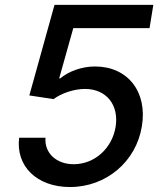

<svg xmlns="http://www.w3.org/2000/svg" viewBox="-20 -747 660 777"><path d="M263.1 9.9C410.2 9.9 530.9 -93.4 554 -235.1C577.8 -375.4 497.2 -478 364.3 -478C310 -478 257.1 -457.7 223.7 -429.7H219.5L276.6 -633.2H585.2L600.5 -727.3H200.6L98.7 -360.8L196.7 -345.9C228.7 -370 280.2 -387.1 323.9 -387.1C410.9 -387.1 462.4 -321.7 447.8 -233C432.9 -145.2 361.9 -82.4 278.1 -82.4C208.5 -82.4 159.1 -127.5 164.1 -189.6H57.5C43 -74.2 129.6 9.9 263.1 9.9Z"/></svg>

Font: Margiela Sans Medium
Style: Italic
Weight: 500
Italic angle: -9.39999°
Designer: Stefan Endress, Andreas Faust
Version: Version 1.100;FEAKit 1.0